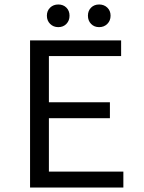

<svg xmlns="http://www.w3.org/2000/svg" viewBox="-20 -836 640 856"><path d="M114 0V-656H520V-586H198V-380H470V-309H198V-71H530V0ZM276 -729.5Q262 -715 240 -715Q218 -715 203.5 -729.5Q189 -744 189 -766Q189 -788 203.5 -802Q218 -816 240 -816Q262 -816 276 -802Q290 -788 290 -766Q290 -744 276 -729.5ZM458.5 -729.5Q444 -715 422 -715Q400 -715 386 -729.5Q372 -744 372 -766Q372 -788 386 -802Q400 -816 422 -816Q444 -816 458.5 -802Q473 -788 473 -766Q473 -744 458.5 -729.5Z"/></svg>

Font: TypoPRO Source Code Pro
Style: Regular
Weight: 400
Monospace: yes
Designer: Paul D. Hunt, Teo Tuominen
Foundry: Adobe Systems Incorporated
Version: Version 2.010;PS 1.0;hotconv 1.0.84;makeotf.lib2.5.63406